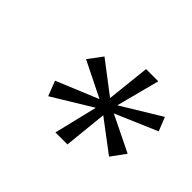

<svg xmlns="http://www.w3.org/2000/svg" viewBox="-90 -874 656 656"><g transform="rotate(45 238.0 -546.0)"><path d="M228 -360 266 -517 123 -430 102 -484 254 -547 125 -611 163 -662 277 -575 294 -732H353L312 -575L455 -662L475 -612L323 -547L454 -483L416 -431L302 -517L286 -360Z"/></g></svg>

Font: DM Sans 11pt Light
Style: Italic
Weight: 300
Italic angle: -10°
Version: Version 4.004;gftools[0.9.30]